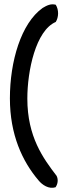

<svg xmlns="http://www.w3.org/2000/svg" viewBox="-20 -725 321 892"><path d="M243 92C252 110 248 131 238 145C207 155 176 134 159 113C84 25 26 -99 26 -268C26 -440 78 -617 178 -688C198 -700 216 -709 239 -703C254 -679 253 -645 239 -623C146 -583 107 -396 107 -267C107 -89 181 11 243 92Z"/></svg>

Font: Snowfall
Style: Rev
Weight: 400
Designer: Jasper
Foundry: Cannot Into Space Fonts
Version: Version 0.9